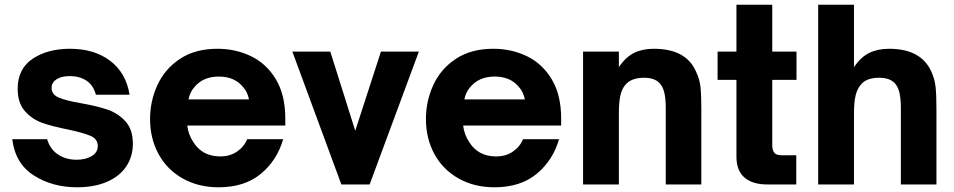

<svg xmlns="http://www.w3.org/2000/svg" viewBox="-20 -783 4050 815"><path d="M32 -192H180Q193 -149 226.5 -127Q260 -105 305 -105Q344 -105 369.5 -120.5Q395 -136 395 -163Q395 -193 365 -206Q335 -219 270 -233Q204 -246 160.5 -261Q117 -276 86 -311Q55 -346 55 -406Q55 -491 118.5 -533.5Q182 -576 277 -576Q380 -576 447.5 -525Q515 -474 530 -381H387Q376 -422 346.5 -441Q317 -460 277 -460Q241 -460 220 -446.5Q199 -433 199 -410Q199 -382 229 -369Q259 -356 323 -345Q391 -333 435.5 -318Q480 -303 512 -268.5Q544 -234 544 -173Q544 -118 515.5 -76Q487 -34 433.5 -11Q380 12 307 12Q203 12 124 -38Q45 -88 32 -192Z M617 -278Q617 -354 648.5 -422.5Q680 -491 744.5 -533.5Q809 -576 903 -576Q980 -576 1045.5 -544.5Q1111 -513 1151 -446.5Q1191 -380 1191 -280V-250H775Q777 -231 784 -212.5Q791 -194 800 -181Q838 -119 915 -119Q956 -119 986 -139.5Q1016 -160 1029 -192H1182Q1156 -102 1087 -45Q1018 12 908 12Q822 12 755.5 -25.5Q689 -63 653 -129Q617 -195 617 -278ZM1037 -361Q1030 -394 1013 -412Q977 -458 909 -458Q841 -458 804 -412Q787 -393 780 -361Z M1549 0H1429L1221 -564H1382L1488 -228L1597 -564H1758Z M1788 -278Q1788 -354 1819.5 -422.5Q1851 -491 1915.5 -533.5Q1980 -576 2074 -576Q2151 -576 2216.5 -544.5Q2282 -513 2322 -446.5Q2362 -380 2362 -280V-250H1946Q1948 -231 1955 -212.5Q1962 -194 1971 -181Q2009 -119 2086 -119Q2127 -119 2157 -139.5Q2187 -160 2200 -192H2353Q2327 -102 2258 -45Q2189 12 2079 12Q1993 12 1926.5 -25.5Q1860 -63 1824 -129Q1788 -195 1788 -278ZM2208 -361Q2201 -394 2184 -412Q2148 -458 2080 -458Q2012 -458 1975 -412Q1958 -393 1951 -361Z M2455 0V-564H2607V-498Q2636 -541 2671.5 -558.5Q2707 -576 2755 -576Q2892 -576 2934 -480Q2950 -447 2953.5 -413Q2957 -379 2957 -320V0H2806V-322Q2806 -364 2800 -389.5Q2794 -415 2780 -430Q2758 -453 2714 -453Q2658 -453 2633 -421Q2619 -404 2613 -376Q2607 -348 2607 -302V0Z M3237 0Q3174 0 3140 -29.5Q3106 -59 3106 -118V-444H3026V-564H3106V-763H3258V-564H3361V-444H3258V-167Q3258 -147 3266 -135.5Q3274 -124 3298 -124H3360V0Z M3453 0V-763H3605V-498Q3634 -541 3670 -558.5Q3706 -576 3754 -576Q3889 -576 3933 -480Q3948 -447 3951.5 -413Q3955 -379 3955 -320V0H3804V-322Q3804 -364 3798 -389.5Q3792 -415 3778 -430Q3756 -453 3712 -453Q3655 -453 3632 -421Q3618 -404 3611.5 -376Q3605 -348 3605 -302V0Z"/></svg>

Font: Open Sauce One ExtraBold
Style: Regular
Weight: 800
Designer: Alfredo Marco Pradil
Foundry: Creative Sauce Fz LLC
Version: Version 1.477